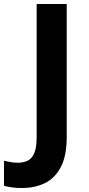

<svg xmlns="http://www.w3.org/2000/svg" viewBox="-94 -734 445 964"><path d="M14.6 210Q-14.4 210 -36.2 206.5Q-58 203 -74 199V73Q-58.2 77 -40.5 80Q-22.7 83 -3 83Q23 83 44.5 73Q66 63 78 35Q90 7 90 -45V-714H241V-46Q241 46 212.5 102.5Q184 159 133.2 184.5Q82.4 210 14.6 210Z"/></svg>

Font: Noto Sans Thaana
Style: Regular
Weight: 400
Designer: Monotype Design Team
Foundry: Monotype Imaging Inc.
Version: Version 2.001